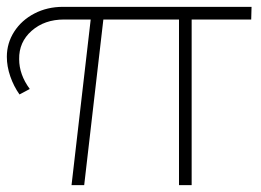

<svg xmlns="http://www.w3.org/2000/svg" viewBox="-22 -541 762 561"><path d="M712 -484H538V0H501V-484H280L224 0H187L243 -484H165Q108 -484 70.5 -451Q33 -418 34 -368Q34 -323 65 -281L35 -265Q18 -289 8 -318Q-2 -347 -2 -375Q-2 -415 19.5 -448.5Q41 -482 78.5 -501.5Q116 -521 162 -521H713Z"/></svg>

Font: Gontserrat ExtraLight
Style: Regular
Weight: 275
Designer: Julieta Ulanovsky
Foundry: Julieta Ulanovsky
Version: Version 6.001